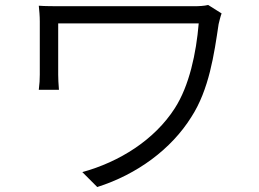

<svg xmlns="http://www.w3.org/2000/svg" viewBox="-20 -721 1040 772"><path d="M871 -667 817 -701C801 -697 779 -696 760 -696C706 -696 272 -696 240 -696C197 -696 162 -696 136 -698C138 -678 140 -657 140 -635C140 -593 140 -451 140 -421C140 -403 139 -383 136 -360H217C215 -383 214 -406 214 -421C214 -451 214 -599 214 -627C286 -627 724 -627 779 -627C769 -507 741 -376 683 -286C601 -158 460 -70 311 -29L371 31C532 -20 669 -122 749 -250C821 -361 841 -503 859 -624C861 -633 867 -657 871 -667Z"/></svg>

Font: Noto Sans KR DemiLight
Style: Regular
Weight: 350
Designer: Ryoko NISHIZUKA 西塚涼子 (kana, bopomofo & ideographs); Paul D. Hunt (Latin, Greek & Cyrillic); Sandoll Communications 산돌커뮤니
Foundry: Adobe
Version: Version 2.004;hotconv 1.0.118;makeotfexe 2.5.65603